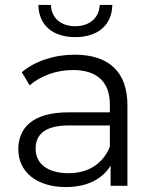

<svg xmlns="http://www.w3.org/2000/svg" viewBox="-20 -751 623 776"><path d="M284 -601C373 -601 432 -647 434 -731H383C381 -678 341 -645 284 -645C227 -645 187 -678 186 -731H135C137 -647 195 -601 284 -601ZM282 -530C199 -530 121 -504 68 -459L100 -406C143 -444 207 -468 275 -468C373 -468 424 -419 424 -329V-297H257C106 -297 54 -229 54 -148C54 -57 127 5 246 5C333 5 395 -28 427 -82V0H495V-326C495 -462 418 -530 282 -530ZM257 -51C173 -51 124 -89 124 -150C124 -204 157 -244 259 -244H424V-158C396 -89 337 -51 257 -51Z"/></svg>

Font: Talent
Style: Regular
Weight: 400
Designer: Mike Powis
Version: Version 1.001;hotconv 1.0.109;makeotfexe 2.5.65596